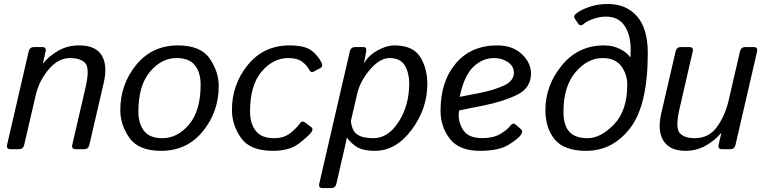

<svg xmlns="http://www.w3.org/2000/svg" viewBox="-20 -749 3836 964"><path d="M32.7 0Q10.7 0 15.6 -22L124 -490.7Q128.9 -512.7 150.9 -512.7H191.9Q213.9 -512.7 209 -490.7L195.8 -432.1H197.8Q226.6 -467.8 272.7 -494.4Q318.8 -521 377.4 -521Q460.4 -521 490.7 -470.9Q521 -420.9 501 -334L428.7 -22Q423.8 0 401.9 0H359.9Q337.9 0 342.8 -22L409.7 -310.5Q431.6 -406.2 408.2 -431.9Q384.8 -457.5 331.1 -457.5Q272.5 -457.5 224.4 -400.6Q176.3 -343.8 159.2 -270.5L101.6 -22Q96.7 0 74.7 0Z M584 -196.3Q584 -325.2 663.8 -423.1Q743.7 -521 873 -521Q987.3 -521 1032.7 -455.3Q1078.1 -389.6 1078.1 -316.4Q1078.1 -187.5 998.3 -89.6Q918.5 8.3 789.1 8.3Q674.8 8.3 629.4 -57.4Q584 -123 584 -196.3ZM674.8 -189Q674.8 -127.9 703.4 -91.6Q731.9 -55.2 795.4 -55.2Q871.6 -55.2 929.4 -124.3Q987.3 -193.4 987.3 -323.7Q987.3 -384.8 958.7 -421.1Q930.2 -457.5 866.7 -457.5Q790.5 -457.5 732.7 -388.4Q674.8 -319.3 674.8 -189Z M1144.5 -196.3Q1144.5 -325.7 1224.4 -423.3Q1304.2 -521 1433.6 -521Q1512.7 -521 1546.4 -493.4Q1580.1 -465.8 1595.2 -432.6Q1603 -415 1588.4 -407.2L1556.2 -390.1Q1539.6 -381.3 1530.3 -402.3Q1523.4 -418 1499 -437.7Q1474.6 -457.5 1427.2 -457.5Q1351.1 -457.5 1293.2 -389.2Q1235.4 -320.8 1235.4 -189Q1235.4 -129.4 1263.9 -92.3Q1292.5 -55.2 1356 -55.2Q1406.2 -55.2 1438.5 -81.3Q1470.7 -107.4 1484.4 -127.9Q1495.6 -145 1510.3 -134.8L1541 -112.3Q1555.2 -102.1 1543.5 -85.4Q1529.3 -65.9 1481.4 -28.8Q1433.6 8.3 1349.6 8.3Q1235.4 8.3 1189.9 -56.9Q1144.5 -122.1 1144.5 -196.3Z M1600.1 195.3Q1578.1 195.3 1583 173.3L1736.3 -490.7Q1741.2 -512.7 1763.2 -512.7H1804.2Q1822.3 -512.7 1818.4 -490.7L1807.6 -432.1H1808.6Q1830.1 -470.7 1875.5 -495.8Q1920.9 -521 1960 -521Q2052.7 -521 2089.1 -464.1Q2125.5 -407.2 2125.5 -327.6Q2125.5 -203.1 2046.9 -97.4Q1968.3 8.3 1861.8 8.3Q1807.6 8.3 1777.3 -8.1Q1747.1 -24.4 1722.2 -57.6H1721.2Q1719.2 -43.9 1715.3 -27.8L1668.9 173.3Q1664.1 195.3 1642.1 195.3ZM1741.7 -141.6Q1746.6 -92.8 1773.4 -74Q1800.3 -55.2 1855 -55.2Q1929.2 -55.2 1981.9 -137.9Q2034.7 -220.7 2034.7 -331.1Q2034.7 -381.8 2012.7 -419.7Q1990.7 -457.5 1935.5 -457.5Q1887.7 -457.5 1838.1 -400.1Q1788.6 -342.8 1773.4 -278.3Z M2191.9 -193.4Q2191.9 -339.8 2268.3 -430.4Q2344.7 -521 2477.1 -521Q2552.7 -521 2599.4 -477.8Q2646 -434.6 2646 -379.9Q2646 -307.6 2576.9 -273.4Q2507.8 -239.3 2405.8 -218.8L2285.6 -194.8Q2282.7 -176.3 2282.7 -175.3Q2282.7 -127 2309.1 -91.3Q2335.4 -55.7 2401.4 -55.7Q2457.5 -55.7 2491.7 -76.2Q2525.9 -96.7 2538.1 -113.3Q2555.2 -136.2 2568.8 -123.5L2597.7 -98.6Q2606.9 -90.3 2594.7 -71.3Q2583.5 -53.7 2534.2 -22.7Q2484.9 8.3 2389.6 8.3Q2285.6 8.3 2238.8 -52Q2191.9 -112.3 2191.9 -193.4ZM2288.1 -262.7 2388.2 -282.2Q2456.5 -295.4 2508.3 -318.6Q2560.1 -341.8 2560.1 -383.8Q2560.1 -417 2530 -437.3Q2500 -457.5 2460.9 -457.5Q2401.9 -457.5 2355.7 -412.6Q2309.6 -367.7 2288.1 -262.7Z M2718.3 -196.3Q2718.3 -319.3 2800.5 -420.2Q2882.8 -521 3012.2 -521Q3058.1 -521 3093.5 -502.7Q3128.9 -484.4 3143.6 -462.4H3145.5Q3146.5 -479 3146.5 -502Q3146.5 -572.8 3116 -619.1Q3085.4 -665.5 3022.5 -665.5Q2990.7 -665.5 2958.5 -654.1Q2926.3 -642.6 2910.6 -628.9Q2894 -614.3 2883.3 -629.9L2868.7 -650.9Q2856.4 -668 2871.6 -680.2Q2895 -699.2 2938 -714.1Q2981 -729 3031.7 -729Q3123.5 -729 3178 -667.7Q3232.4 -606.4 3232.4 -482.4Q3232.4 -221.2 3144.3 -106.4Q3056.2 8.3 2923.3 8.3Q2813 8.3 2765.6 -48.6Q2718.3 -105.5 2718.3 -196.3ZM2809.1 -189Q2809.1 -118.7 2838.9 -86.9Q2868.7 -55.2 2929.7 -55.2Q2996.1 -55.2 3062.7 -124.3Q3129.4 -193.4 3129.4 -323.7Q3129.4 -376 3099.4 -416.7Q3069.3 -457.5 3005.9 -457.5Q2929.7 -457.5 2869.4 -386.2Q2809.1 -314.9 2809.1 -189Z M3299.8 -178.7 3372.1 -490.7Q3377 -512.7 3398.9 -512.7H3440.9Q3462.9 -512.7 3458 -490.7L3391.6 -202.1Q3369.6 -106 3393.1 -80.6Q3416.5 -55.2 3467.8 -55.2Q3539.6 -55.2 3580.1 -112.1Q3620.6 -168.9 3637.7 -242.2L3695.3 -490.7Q3700.2 -512.7 3722.2 -512.7H3764.2Q3786.1 -512.7 3781.2 -490.7L3672.9 -22Q3668 0 3646 0H3605Q3583 0 3587.9 -22L3601.6 -80.6H3599.6Q3570.8 -44.9 3524.2 -18.3Q3477.5 8.3 3421.4 8.3Q3343.3 8.3 3311.5 -41.7Q3279.8 -91.8 3299.8 -178.7Z"/></svg>

Font: Istok Web
Style: BoldItalic
Weight: 700
Italic angle: -13°
Designer: Andrey V. Panov
Foundry: Andrey V. Panov
Version: Version 1.0.2g